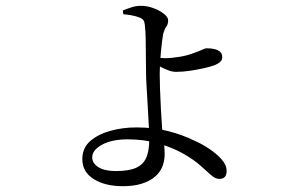

<svg xmlns="http://www.w3.org/2000/svg" viewBox="-20 -584 1040 660"><path d="M402 56Q341 56 302 31.5Q263 7 263 -37Q263 -75 289.5 -98.5Q316 -122 358.5 -134Q401 -146 449 -146Q510 -146 559.5 -133Q609 -120 647 -101Q673 -90 698.5 -73Q724 -56 741.5 -36.5Q759 -17 759 4Q759 18 752.5 24.5Q746 31 734 31Q720 31 705 17.5Q690 4 667.5 -16Q645 -36 608 -57Q570 -78 522.5 -91.5Q475 -105 419 -105Q364 -105 330.5 -86.5Q297 -68 297 -43Q297 -23 318 -9.5Q339 4 378 4Q424 4 448.5 -7.5Q473 -19 483 -42.5Q493 -66 493 -103Q493 -121 491.5 -151Q490 -181 488 -216Q486 -251 484 -283.5Q482 -316 482 -339Q482 -357 481.5 -381.5Q481 -406 481 -430.5Q481 -455 480 -473Q479 -491 478 -497Q477 -509 473 -514.5Q469 -520 459 -524Q446 -529 431.5 -531.5Q417 -534 404 -535L402 -548Q417 -554 432.5 -559Q448 -564 464 -564Q486 -564 507.5 -556Q529 -548 543.5 -536.5Q558 -525 558 -514Q558 -501 552 -493Q546 -485 541 -468Q539 -458 537 -441Q535 -424 533 -404Q531 -384 530 -364.5Q529 -345 529 -330Q529 -312 530 -280Q531 -248 533 -212Q535 -176 537 -147Q539 -119 542.5 -99.5Q546 -80 546 -54Q546 -31 538 -11Q530 9 512 24Q494 39 467 47.5Q440 56 402 56ZM585 -337Q573 -337 559.5 -342Q546 -347 533.5 -353.5Q521 -360 512 -365V-387Q522 -386 531 -385Q540 -384 547 -384Q568 -384 596 -388.5Q624 -393 644 -401Q662 -407 673.5 -412.5Q685 -418 691 -418Q707 -418 718.5 -415Q730 -412 737 -405.5Q744 -399 744 -387Q744 -379 737.5 -372Q731 -365 715 -359Q704 -355 682.5 -350Q661 -345 635 -341Q609 -337 585 -337Z"/></svg>

Font: Noto Serif SC ExtraLight
Style: Regular
Weight: 400
Version: Version 2.002-H1;hotconv 1.1.0;makeotfexe 2.6.0